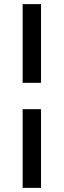

<svg xmlns="http://www.w3.org/2000/svg" viewBox="-20 -740 309 932"><path d="M90 -338V-720H179V-338ZM90 172V-210H179V172Z"/></svg>

Font: Vela Sans Med
Style: Regular
Weight: 500
Designer: Principal design: Mikhail Sharanda - project Manrope.
Design modification: Ravid Balaliev
Foundry: Mikhail Sharanda
Version: Version 1.001